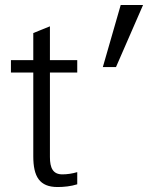

<svg xmlns="http://www.w3.org/2000/svg" viewBox="-20 -742 644 773"><path d="M114 -450V-113C114 -31 139 11 212 11C237 11 266 8 291 0V-49C271 -43 250 -40 231 -40C193 -40 181 -66 181 -110V-450H291V-500H181V-636L114 -609V-500H24V-450ZM556 -722H466L394 -472H447Z"/></svg>

Font: Perun Light
Style: Regular
Weight: 300
Foundry: Copyright (c) Stefan Peev, Context Ltd, 2016
Version: Version 1.089